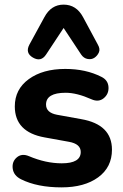

<svg xmlns="http://www.w3.org/2000/svg" viewBox="-20 -799 532 830"><path d="M339 -725 403 -606Q414 -587 407.5 -572.5Q401 -558 388.5 -549.5Q376 -541 359 -544Q342 -547 331 -563L255 -678L179 -563Q157 -530 122.5 -550Q88 -570 107 -606L172 -725Q201 -779 255 -779Q310 -779 339 -725ZM246 11Q141 11 71 -24Q39 -40 35 -70Q31 -100 52.5 -118.5Q74 -137 105 -124Q178 -93 247 -93Q329 -93 329 -142Q329 -177 278 -186L173 -205Q44 -228 44 -339Q44 -413 104.5 -457Q165 -501 262 -501Q351 -501 418 -467Q447 -453 449 -423Q451 -393 428.5 -374.5Q406 -356 375 -370Q312 -398 264 -398Q179 -398 179 -347Q179 -312 226 -303L331 -284Q464 -261 464 -152Q464 -76 404.5 -32.5Q345 11 246 11Z"/></svg>

Font: Nunito ExtraBold
Style: Regular
Weight: 800
Designer: Vernon Adams
Foundry: Vernon Adams
Version: Version 3.602